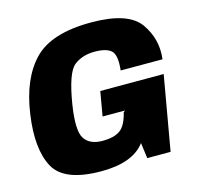

<svg xmlns="http://www.w3.org/2000/svg" viewBox="-101 -788 926 898"><g transform="rotate(-15 362.0 -338.5)"><path d="M283 4Q435.5 4 495 -75.5L505 0H618L681 -360H374L353.5 -242H462L454 -235Q439.5 -174.5 410.2 -153.2Q381 -132 324 -132Q263.5 -132 237.8 -170.5Q212 -209 231.5 -333Q255.5 -481.5 295.5 -513Q335.5 -544.5 395.5 -544.5Q452.5 -544.5 475.8 -523Q499 -501.5 491 -428H693.5Q705.5 -524 649.8 -602.5Q594 -681 414.5 -681Q221.5 -681 137.2 -593.2Q53 -505.5 29.5 -339.5Q6 -176.5 54.5 -86.2Q103 4 283 4Z"/></g></svg>

Font: Anybody UltraCondensed Thin ExtraBold
Style: Italic
Weight: 800
Italic angle: -10°
Version: Version 1.111